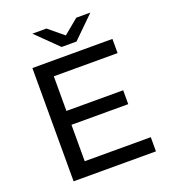

<svg xmlns="http://www.w3.org/2000/svg" viewBox="-157 -1001 985 1115"><g transform="rotate(-20 335.0 -444.0)"><path d="M104.7 -700H599.4V-612.4H205.3V-87.6H613.6V0H104.7ZM196.9 -398.4H556.1V-312.6H196.9ZM173 -887.6H260L392.9 -777.9H311.4L444.3 -887.6H531.3L398.1 -757H306.1Z"/></g></svg>

Font: iiserrat Thin
Style: Regular
Weight: 100
Designer: Akira Ohta
Foundry: Akira Ohta
Version: Version 1.200;Glyphs 3.3.1 (3343)